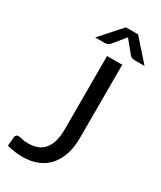

<svg xmlns="http://www.w3.org/2000/svg" viewBox="-226 -986 902 1073"><g transform="rotate(30 225.0 -450.0)"><path d="M338.9 -247.1Q338.9 -187.5 324.2 -139.6Q308.6 -92.8 280.3 -59.6Q252 -27.3 210 -9.8Q168 7.8 113.3 7.8Q63.5 7.8 11.7 -5.9Q12.7 -20.5 14.6 -35.2Q15.6 -48.8 16.6 -63.5Q17.6 -71.3 23.4 -77.1Q28.3 -82 39.1 -82Q48.8 -82 63.5 -77.1Q78.1 -73.2 102.5 -73.2Q135.7 -73.2 162.1 -83Q188.5 -92.8 205.1 -114.3Q222.7 -134.8 232.4 -168Q241.2 -200.2 241.2 -245.1Q241.2 -402.3 241.2 -716.8Q265.6 -716.8 338.9 -716.8Q338.9 -599.6 338.9 -247.1ZM450.2 -773.4Q434.6 -773.4 385.7 -773.4Q379.9 -773.4 371.1 -775.4Q363.3 -777.3 354.5 -787.1Q335 -810.5 295.9 -858.4Q294.9 -860.4 290 -867.2Q288.1 -865.2 284.2 -858.4Q269.5 -840.8 225.6 -787.1Q216.8 -777.3 209 -775.4Q200.2 -773.4 194.3 -773.4Q173.8 -773.4 131.8 -773.4Q162.1 -806.6 252 -908.2Q271.5 -908.2 331.1 -908.2Q361.3 -875 450.2 -773.4Z"/></g></svg>

Font: Lato
Style: Regular
Weight: 400
Designer: Lukasz Dziedzic with Adam Twardoch and Botio Nikoltchev
Version: Version 2.015; 2015-08-06; http://www.latofonts.com/